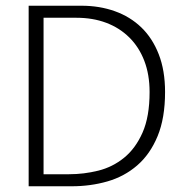

<svg xmlns="http://www.w3.org/2000/svg" viewBox="-20 -650 642 670"><path d="M265 -630Q327 -630 380.5 -611Q434 -592 473 -554.5Q512 -517 534 -460.5Q556 -404 556 -329Q556 -238 530 -175Q504 -112 459 -73Q414 -34 355 -17Q296 0 230 0H80V-630ZM132 -42H221Q273 -42 323 -54.5Q373 -67 413 -99.5Q453 -132 477.5 -187.5Q502 -243 502 -329Q502 -390 483.5 -438Q465 -486 431 -519.5Q397 -553 350.5 -570.5Q304 -588 247 -588H132Z"/></svg>

Font: Mukta ExtraLight
Style: Regular
Weight: 275
Designer: Girish Dalvi and Yashodeep Gholap
Foundry: Ek Type
Version: Version 2.538;PS 1.002;hotconv 16.6.51;makeotf.lib2.5.65220;